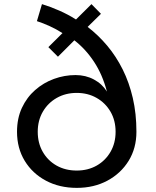

<svg xmlns="http://www.w3.org/2000/svg" viewBox="-20 -895 756 931"><path d="M352.5 16Q268 16 202.5 -19Q137 -54 99.8 -115.2Q62.5 -176.5 62.5 -256Q62.5 -321 86.2 -372Q110 -423 150.5 -458.5Q191 -494 241.8 -512.5Q292.5 -531 346.5 -531Q395.5 -531 435.5 -509.5Q475.5 -488 498.5 -451Q477 -533 436.2 -595Q395.5 -657 340.5 -699.5L261 -620L214.5 -666.5L283 -734.5Q252.5 -754 220.5 -768.5Q188.5 -783 159 -792.5L183.5 -875Q224 -862.5 266.5 -844Q309 -825.5 348.5 -800.5L423.5 -875L469.5 -828L405 -764.5Q456.5 -725 499.8 -673.5Q543 -622 574.8 -558.5Q606.5 -495 624 -419.5Q641.5 -344 641.5 -256Q641.5 -176.5 603.8 -115.2Q566 -54 500.8 -19Q435.5 16 352.5 16ZM352 -68Q406.5 -68 449 -92.2Q491.5 -116.5 516 -159Q540.5 -201.5 540.5 -256Q540.5 -311 515.8 -353.5Q491 -396 448.5 -420.2Q406 -444.5 352 -444.5Q298 -444.5 255.2 -420.2Q212.5 -396 187.8 -353.5Q163 -311 163 -256Q163 -201.5 187.2 -159Q211.5 -116.5 254.2 -92.2Q297 -68 352 -68Z"/></svg>

Font: Spartan Thin Medium
Style: Regular
Weight: 500
Version: Version 1.004